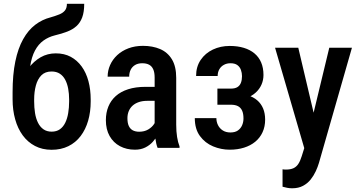

<svg xmlns="http://www.w3.org/2000/svg" viewBox="-20 -780 1891 1013"><path d="M333 -759.8H424.3Q424.3 -716.8 413.8 -688.5Q403.3 -660.2 383.5 -642.3Q363.8 -624.5 335 -613.3Q306.2 -602.1 269 -593.3Q235.8 -585 209.2 -565.9Q182.6 -546.9 164.6 -513.4Q146.5 -480 138.9 -428.2Q131.3 -376.5 135.7 -301.8V-269.5L46.4 -260.7V-293Q46.4 -386.2 60.8 -455.8Q75.2 -525.4 102.1 -573.2Q128.9 -621.1 165.8 -649.2Q202.6 -677.2 247.1 -688.5Q273.9 -696.3 293.2 -704.1Q312.5 -711.9 322.8 -724.9Q333 -737.8 333 -759.8ZM274.4 -498.5Q319.3 -498.5 353.3 -480.2Q387.2 -461.9 410.9 -429.2Q434.6 -396.5 446.5 -352.1Q458.5 -307.6 458.5 -255.4V-244.6Q458.5 -189.9 445.1 -143.3Q431.6 -96.7 405.5 -62.3Q379.4 -27.8 340.8 -8.8Q302.2 10.3 252.4 10.3Q203.1 10.3 164.8 -9.8Q126.5 -29.8 100.1 -65.7Q73.7 -101.6 60.1 -150.4Q46.4 -199.2 46.4 -256.3V-267.1Q46.4 -276.9 52.2 -286.4Q58.1 -295.9 66.4 -307.1Q74.7 -318.4 80.6 -333Q102.1 -382.8 130.1 -419.9Q158.2 -457 194.3 -477.8Q230.5 -498.5 274.4 -498.5ZM252 -402.8Q218.3 -402.8 198.2 -382.6Q178.2 -362.3 169.2 -328.6Q160.2 -294.9 160.2 -255.4V-245.1Q160.2 -212.4 164.8 -183.6Q169.4 -154.8 180.4 -132.6Q191.4 -110.4 209.2 -97.9Q227.1 -85.4 252.4 -85.4Q278.3 -85.4 295.9 -97.9Q313.5 -110.4 324.2 -132.3Q335 -154.3 339.8 -183.3Q344.7 -212.4 344.7 -244.6V-255.4Q344.7 -285.2 339.8 -311.8Q335 -338.4 324.2 -358.9Q313.5 -379.4 295.7 -391.1Q277.8 -402.8 252 -402.8Z M795.9 -107.4V-370.6Q795.9 -397.9 788.3 -414.6Q780.8 -431.2 766.4 -438.7Q752 -446.3 730.5 -446.3Q708 -446.3 692.6 -437Q677.2 -427.7 669.4 -411.9Q661.6 -396 661.6 -375.5H547.9Q547.9 -407.2 560.8 -436.5Q573.7 -465.8 598.1 -488.8Q622.6 -511.7 657.2 -524.9Q691.9 -538.1 734.4 -538.1Q785.2 -538.1 824.7 -521.2Q864.3 -504.4 887 -467Q909.7 -429.7 909.7 -369.1V-122.6Q909.7 -85.9 914.3 -57.4Q918.9 -28.8 927.2 -7.8V0H811.5Q803.7 -19 799.8 -48.8Q795.9 -78.6 795.9 -107.4ZM811 -321.8 811.5 -248H756.8Q732.4 -248 712.9 -241.5Q693.4 -234.9 679.9 -222.9Q666.5 -210.9 659.4 -193.8Q652.3 -176.8 652.3 -156.2Q652.3 -131.3 659.4 -115.7Q666.5 -100.1 680.4 -92.5Q694.3 -85 714.4 -85Q741.7 -85 762 -96.9Q782.2 -108.9 793.2 -126Q804.2 -143.1 801.8 -157.2L827.6 -109.9Q823.7 -91.3 813.2 -70.8Q802.7 -50.3 786.1 -31.7Q769.5 -13.2 746.1 -1.7Q722.7 9.8 691.9 9.8Q647.5 9.8 612.8 -8.8Q578.1 -27.3 558.3 -62.3Q538.6 -97.2 538.6 -146Q538.6 -185.5 551.8 -217.8Q564.9 -250 590.8 -273.2Q616.7 -296.4 656 -309.1Q695.3 -321.8 748 -321.8Z M1216.8 -252.4H1127V-312.5H1198.2Q1220.2 -312.5 1232.9 -320.6Q1245.6 -328.6 1251.2 -343.5Q1256.8 -358.4 1256.8 -377.9Q1256.8 -395 1251.2 -410.9Q1245.6 -426.8 1232.4 -436.5Q1219.2 -446.3 1195.8 -446.3Q1176.3 -446.3 1160.9 -437.7Q1145.5 -429.2 1137 -414.1Q1128.4 -398.9 1128.4 -378.9H1014.6Q1014.6 -428.2 1038.8 -463.9Q1063 -499.5 1103.3 -518.6Q1143.6 -537.6 1191.9 -537.6Q1233.4 -537.6 1266.4 -527.6Q1299.3 -517.6 1322.5 -498.3Q1345.7 -479 1357.9 -450.4Q1370.1 -421.9 1370.1 -384.3Q1370.1 -357.4 1359.6 -333.5Q1349.1 -309.6 1328.9 -291.3Q1308.6 -272.9 1280.3 -262.7Q1252 -252.4 1216.8 -252.4ZM1127 -286.6H1216.8Q1255.9 -286.6 1286.1 -277.6Q1316.4 -268.6 1336.9 -251Q1357.4 -233.4 1368.2 -207.8Q1378.9 -182.1 1378.9 -148.9Q1378.9 -111.8 1365.2 -82.3Q1351.6 -52.7 1326.7 -32.2Q1301.8 -11.7 1267.6 -1Q1233.4 9.8 1191.9 9.8Q1146.5 9.8 1104.2 -7.8Q1062 -25.4 1034.9 -62.3Q1007.8 -99.1 1007.8 -156.7H1121.6Q1121.6 -137.2 1130.1 -119.9Q1138.7 -102.5 1155.3 -91.8Q1171.9 -81.1 1195.8 -81.1Q1220.2 -81.1 1235.1 -91.6Q1250 -102.1 1257.3 -118.9Q1264.6 -135.7 1264.6 -154.8Q1264.6 -180.7 1257.3 -196.5Q1250 -212.4 1235.4 -220Q1220.7 -227.5 1198.2 -227.5H1127Z M1604 -58.1 1717.3 -528.3H1836.9L1662.6 80.1Q1656.7 100.1 1646.2 123Q1635.7 146 1619.4 166.7Q1603 187.5 1578.9 200.4Q1554.7 213.4 1521.5 213.4Q1507.8 213.4 1495.1 210.9Q1482.4 208.5 1470.7 205.1V113.3Q1474.6 113.8 1479.5 114.3Q1484.4 114.7 1488.3 114.7Q1512.2 114.7 1527.8 107.7Q1543.5 100.6 1553.7 85.2Q1564 69.8 1571.8 44.4ZM1553.7 -528.3 1646.5 -135.3 1666.5 -7.8 1588.4 12.2 1431.2 -528.3Z"/></svg>

Font: Roboto Condensed Medium
Style: Regular
Weight: 500
Designer: Christian Robertson
Foundry: Google
Version: Version 3.0